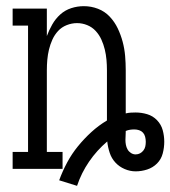

<svg xmlns="http://www.w3.org/2000/svg" viewBox="-20 -548 553 623"><path d="M230 55 172 37Q183 7 198 -21Q213 -49 233 -73.5Q253 -98 276.5 -119.5Q300 -141 327 -157V-320Q327 -337 325.5 -354Q324 -371 320 -387.5Q316 -404 309 -419.5Q302 -435 290.5 -447.5Q279 -460 263 -466.5Q247 -473 230 -473Q213 -473 196.5 -466.5Q180 -460 168.5 -447.5Q157 -435 150 -419.5Q143 -404 139 -387.5Q135 -371 133.5 -354Q132 -337 132 -320V-55H183V0H21V-55H71V-465H21V-520H132V-431Q139 -450 149.5 -468.5Q160 -487 175.5 -501Q191 -515 211 -521.5Q231 -528 252 -528Q276 -528 298 -519.5Q320 -511 336 -494Q352 -477 362 -456Q372 -435 378 -412.5Q384 -390 386 -366.5Q388 -343 388 -320V-180Q396 -182 404 -182.5Q412 -183 420 -183Q439 -183 457.5 -177.5Q476 -172 489.5 -158Q503 -144 508 -125.5Q513 -107 513 -88Q513 -69 508 -50Q503 -31 489.5 -17.5Q476 -4 457.5 2Q439 8 420 8Q402 8 384.5 0.5Q367 -7 354.5 -20.5Q342 -34 336 -52Q330 -70 328 -89Q294 -60 269 -23.5Q244 13 230 55ZM420 -47Q428 -47 434.5 -50.5Q441 -54 445.5 -60Q450 -66 451.5 -73Q453 -80 453 -88Q453 -96 451 -104Q449 -112 444 -117.5Q439 -123 431.5 -125.5Q424 -128 416 -128Q409 -128 402 -127Q395 -126 388 -123V-120Q388 -114 387.5 -107Q387 -100 387 -94Q387 -86 388.5 -78Q390 -70 394 -63Q398 -56 405 -51.5Q412 -47 420 -47Z"/></svg>

Font: Iosevka Curly Slab Light
Style: Regular
Weight: 300
Monospace: yes
Designer: Belleve Invis
Foundry: Belleve Invis
Version: Version 22.1.2; ttfautohint (v1.8.4)